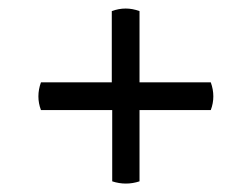

<svg xmlns="http://www.w3.org/2000/svg" viewBox="-20 -573 590 450"><path d="M474 -380H307V-547C285 -555 264 -555 242 -547V-380H76C68 -358 68 -336 76 -315H243V-148C264 -141 286 -141 307 -148V-315H474C482 -336 482 -358 474 -380Z"/></svg>

Font: Arima Koshi ExtraBold
Style: Regular
Weight: 800
Designer: Joana Correia and Natanael Gama
Foundry: NDISCOVER
Version: Version 1.019;PS 001.019;hotconv 1.0.88;makeotf.lib2.5.64775